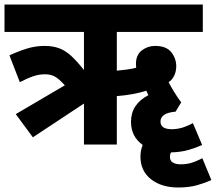

<svg xmlns="http://www.w3.org/2000/svg" viewBox="-20 -642 959 853"><path d="M126 -32 50 -135 268 -263Q242 -292 223.5 -302Q205 -312 180 -312Q154 -312 128.5 -303.5Q103 -295 68 -277L22 -396Q63 -415 100.5 -426.5Q138 -438 178 -438Q215 -438 243 -427.5Q271 -417 296.5 -393.5Q322 -370 353 -331V-500H0V-622H881V-500H499V-328Q520 -330 543 -333Q566 -336 585 -341Q584 -350 584 -358Q584 -398 610 -418Q636 -438 669 -438Q719 -438 741 -410Q763 -382 763 -348Q763 -324 753.5 -305Q744 -286 729 -277Q741 -254 754 -233Q767 -212 785 -187L760 -146H761Q725 -143 709 -131.5Q693 -120 693 -102Q693 -68 743 -68Q765 -68 787 -74Q809 -80 837 -95L878 2Q852 14 818 24Q784 34 740 35Q735 43 735 55Q735 88 784 88Q807 88 828.5 82Q850 76 879 61L919 158Q893 170 856.5 180.5Q820 191 772 191Q697 191 650.5 154Q604 117 604 54Q604 26 614 2Q562 -35 562 -101Q562 -179 639 -219Q634 -230 630 -239Q602 -230 569 -224Q536 -218 499 -215V0H353V-182Z"/></svg>

Font: Noto Sans SemiCondensed ExtraBold
Style: Regular
Weight: 800
Width: 4
Designer: Monotype Design Team
Foundry: Monotype Imaging Inc.
Version: Version 2.013; ttfautohint (v1.8.4.7-5d5b)